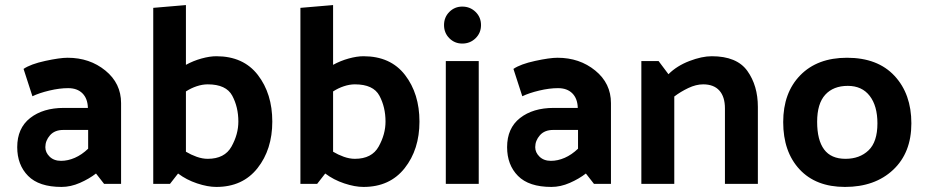

<svg xmlns="http://www.w3.org/2000/svg" viewBox="-20 -726 3660 758"><path d="M159 -145Q159 -124 176 -107.5Q193 -91 221 -91Q248 -91 275.5 -103Q303 -115 328 -139V-213H230Q196 -213 177.5 -192Q159 -171 159 -145ZM223 12Q134 12 91 -31.5Q48 -75 48 -145Q48 -220 99 -260Q150 -300 232 -300H327Q326 -337 305.5 -357.5Q285 -378 249 -378Q215 -378 175 -368.5Q135 -359 108 -346L73 -454Q101 -473 158.5 -485.5Q216 -498 247 -498Q334 -498 396 -447.5Q458 -397 458 -319V0H391L359 -41Q332 -20 295.5 -4Q259 12 223 12Z M714 -706V-470Q743 -486 775.5 -495Q808 -504 834 -504Q941 -504 998 -430Q1055 -356 1055 -246Q1055 -136 996.5 -62Q938 12 834 12Q800 12 758 -2Q716 -16 683 -41L651 0H585V-695ZM800 -99Q867 -99 894 -147.5Q921 -196 921 -246Q921 -303 897 -348Q873 -393 800 -393Q779 -393 756.5 -385.5Q734 -378 714 -365V-127Q734 -115 756.5 -107Q779 -99 800 -99Z M1295 -706V-470Q1324 -486 1356.5 -495Q1389 -504 1415 -504Q1522 -504 1579 -430Q1636 -356 1636 -246Q1636 -136 1577.5 -62Q1519 12 1415 12Q1381 12 1339 -2Q1297 -16 1264 -41L1232 0H1166V-695ZM1381 -99Q1448 -99 1475 -147.5Q1502 -196 1502 -246Q1502 -303 1478 -348Q1454 -393 1381 -393Q1360 -393 1337.5 -385.5Q1315 -378 1295 -365V-127Q1315 -115 1337.5 -107Q1360 -99 1381 -99Z M1805 -700Q1836 -700 1857.5 -679Q1879 -658 1879 -627Q1879 -596 1857.5 -575Q1836 -554 1805 -554Q1775 -554 1754 -575Q1733 -596 1733 -627Q1733 -658 1754 -679Q1775 -700 1805 -700ZM1870 -485V0H1740V-485Z M2093 -145Q2093 -124 2110 -107.5Q2127 -91 2155 -91Q2182 -91 2209.5 -103Q2237 -115 2262 -139V-213H2164Q2130 -213 2111.5 -192Q2093 -171 2093 -145ZM2157 12Q2068 12 2025 -31.5Q1982 -75 1982 -145Q1982 -220 2033 -260Q2084 -300 2166 -300H2261Q2260 -337 2239.5 -357.5Q2219 -378 2183 -378Q2149 -378 2109 -368.5Q2069 -359 2042 -346L2007 -454Q2035 -473 2092.5 -485.5Q2150 -498 2181 -498Q2268 -498 2330 -447.5Q2392 -397 2392 -319V0H2325L2293 -41Q2266 -20 2229.5 -4Q2193 12 2157 12Z M2619 -433Q2652 -466 2701.5 -485Q2751 -504 2790 -504Q2889 -504 2930.5 -446Q2972 -388 2972 -304V0H2842V-298Q2842 -344 2820 -368.5Q2798 -393 2756 -393Q2728 -393 2697.5 -378.5Q2667 -364 2642 -345V0H2512V-485H2580Z M3316 12Q3201 12 3136.5 -57.5Q3072 -127 3072 -244Q3072 -360 3139.5 -429Q3207 -498 3324 -498Q3445 -498 3511.5 -426.5Q3578 -355 3578 -239Q3578 -123 3506 -55.5Q3434 12 3316 12ZM3444 -239Q3444 -308 3413.5 -347.5Q3383 -387 3327 -387Q3270 -387 3238 -352Q3206 -317 3206 -245Q3206 -173 3233.5 -136Q3261 -99 3318 -99Q3374 -99 3409 -132.5Q3444 -166 3444 -239Z"/></svg>

Font: Palanquin Dark
Style: Regular
Weight: 400
Designer: Pria Ravichandran
Version: Version 1.001